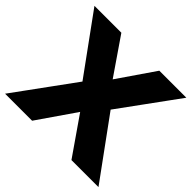

<svg xmlns="http://www.w3.org/2000/svg" viewBox="-187 -893 1080 1080"><g transform="rotate(45 353.5 -352.5)"><path d="M-18 0 272 -398V-314L-12 -705H202L377 -450H329L504 -705H719L435 -315V-398L725 0H510L329 -261H377L197 0Z"/></g></svg>

Font: Nunito Sans 11pt Black
Style: Regular
Weight: 900
Version: Version 3.101;gftools[0.9.27]